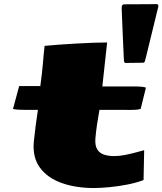

<svg xmlns="http://www.w3.org/2000/svg" viewBox="-20 -902 794 939"><path d="M439.5 17.6Q350.1 17.6 280.8 -7.3Q211.4 -32.2 174.8 -82.8Q138.2 -133.3 145.5 -210Q149.4 -247.6 154.5 -287.6Q159.7 -327.6 165.5 -364.7H101.1Q81.1 -364.7 66.7 -365.7Q52.2 -366.7 43.5 -369.1L73.7 -481H177.2Q186.5 -548.8 190.2 -595.5Q193.8 -642.1 198.2 -677.7Q227.5 -680.7 268.1 -683.6Q308.6 -686.5 352.5 -689Q396.5 -691.4 436.3 -692.9Q476.1 -694.3 503.9 -694.3L480.5 -479H650.9Q675.8 -479 693.8 -473.6L668 -369.6Q657.7 -366.2 644.3 -365.2Q630.9 -364.3 615.2 -364.3Q608.4 -364.3 601.6 -364.5Q594.7 -364.7 587.4 -364.7H466.3Q460 -329.1 454.8 -294.7Q449.7 -260.3 446.8 -228.5Q443.4 -191.4 455.3 -171.9Q467.3 -152.3 489.5 -145.5Q511.7 -138.7 538.6 -138.7H539.1Q563.5 -138.7 590.8 -144Q618.2 -149.4 643.3 -156.2Q668.5 -163.1 685.1 -167.5L682.1 -21.5Q647.9 -8.3 603.3 0.5Q558.6 9.3 514.6 13.4Q470.7 17.6 439.5 17.6ZM593.8 -594.2Q587.4 -594.2 586.4 -604.7Q585.4 -615.2 585.4 -619.6Q582.5 -675.3 580.1 -736.6Q577.6 -797.9 575.2 -856.9V-862.3Q575.2 -872.6 577.6 -876.2Q580.1 -879.9 586.4 -880.9Q624.5 -880.9 667.2 -881.3Q710 -881.8 746.1 -881.8Q754.4 -881.8 754.4 -872.6V-870.1L692.9 -618.7Q689.5 -606 687.7 -600.6Q686 -595.2 678.7 -595.2Q657.7 -595.2 637.5 -594.7Q617.2 -594.2 593.8 -594.2Z"/></svg>

Font: Seymour One
Style: Regular
Weight: 400
Designer: Vernon Adams
Foundry: Vernon Adams
Version: Version 1.100; ttfautohint (v1.8.4.7-5d5b);gftools[0.9.33]